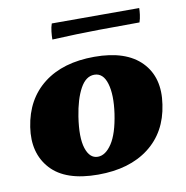

<svg xmlns="http://www.w3.org/2000/svg" viewBox="-74 -702 758 783"><g transform="rotate(-10 305.0 -311.0)"><path d="M271 9Q136 9 75.5 -57.5Q15 -124 31 -230Q48 -343 128 -405Q208 -467 338 -467Q469 -467 532 -402Q595 -337 578 -227Q562 -115 481.5 -53Q401 9 271 9ZM282 -63Q314 -63 340.5 -103Q367 -143 379 -224Q390 -301 376 -348Q362 -395 325 -395Q290 -395 266.5 -352Q243 -309 232 -238Q219 -153 233.5 -108Q248 -63 282 -63ZM182 -566Q182 -581 184 -599Q186 -617 191 -631H553Q553 -620 551 -604Q549 -588 544 -573Q465 -573 375.5 -572Q286 -571 182 -566Z"/></g></svg>

Font: Vollkorn Black
Style: Italic
Weight: 900
Italic angle: -11°
Designer: Friedrich Althausen
Foundry: Friedrich Althausen
Version: Version 5.000; ttfautohint (v1.8.3)